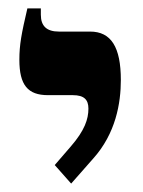

<svg xmlns="http://www.w3.org/2000/svg" viewBox="-20 -667 340 456"><path d="M149 -231 201 -290C255 -350 267 -422 267 -477C267 -555 244 -592 194 -592H120C91 -592 77 -605 77 -632V-647H45C31 -587 26 -561 26 -525C26 -465 46 -441 94 -441H153C180 -441 190 -430 190 -409C190 -384 181 -357 148 -319L110 -275Z"/></svg>

Font: Noto Serif Hebrew SemiCondensed
Style: Bold
Weight: 700
Width: 4
Designer: Monotype Design Team
Foundry: Monotype Imaging Inc.
Version: Version 2.004